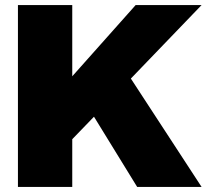

<svg xmlns="http://www.w3.org/2000/svg" viewBox="-20 -740 818 760"><path d="M51 0H266V-189L352 -278L523 0H778L498 -429L778 -720H517L266 -438V-720H51Z"/></svg>

Font: Aspekta 950
Style: Regular
Weight: 950
Designer: Ivo Dolenc
Version: Version 2.000